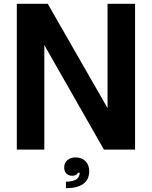

<svg xmlns="http://www.w3.org/2000/svg" viewBox="-20 -783 795 1005"><path d="M212 0H68V-763H230L543 -217V-763H687V0H524L212 -547ZM325 168Q355 168 373.5 159Q392 150 395 134Q397 131 397 121H388Q382 137 358 137Q339 137 327.5 125.5Q316 114 316 93Q316 70 332.5 55.5Q349 41 375 41Q409 41 428 61Q447 81 447 113Q447 157 416 179.5Q385 202 325 202Z"/></svg>

Font: Open Sauce One
Style: Bold
Weight: 700
Designer: Alfredo Marco Pradil
Foundry: Creative Sauce Fz LLC
Version: Version 1.477